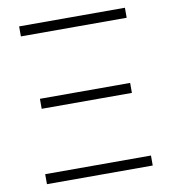

<svg xmlns="http://www.w3.org/2000/svg" viewBox="-79 -762 744 831"><g transform="rotate(-10 293.0 -346.5)"><path d="M60.5 0V-43.9H525.4V0ZM60.5 -649.4V-693.4H525.4V-649.4ZM94.7 -325.2V-369.1H491.2V-325.2Z"/></g></svg>

Font: Cascadia Mono NF ExtraLight
Style: Regular
Weight: 200
Monospace: yes
Designer: Aaron Bell
Foundry: Saja Typeworks
Version: Version 2404.023; ttfautohint (v1.8.4)